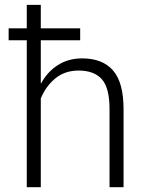

<svg xmlns="http://www.w3.org/2000/svg" viewBox="-20 -782 611 802"><path d="M314.9 -613.8H150.4V-434.6L151.9 -434.1Q178.2 -482.4 221.9 -510.3Q265.6 -538.1 323.2 -538.1Q408.2 -538.1 452.1 -487.8Q496.1 -437.5 496.1 -326.2V0H437.5V-326.7Q437.5 -415 405.3 -451.2Q373 -487.3 308.6 -487.3Q251 -487.3 211.2 -454.6Q171.4 -421.9 150.4 -370.6V0H91.8V-613.8H16.1V-663.6H91.8V-761.7H150.4V-663.6H314.9Z"/></svg>

Font: Roboto Web
Style: Light
Weight: 300
Designer: Google
Version: Version 1.200310; 2013